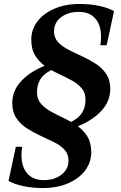

<svg xmlns="http://www.w3.org/2000/svg" viewBox="-20 -735 610 970"><path d="M262 -63 263 -96Q327 -105 369.5 -138Q412 -171 412 -232Q412 -267 392 -290Q372 -313 341 -329.5Q310 -346 275 -362.5Q240 -379 209 -400.5Q178 -422 158 -454Q138 -486 138 -534Q138 -585 168 -625.5Q198 -666 253.5 -690.5Q309 -715 384 -715Q436 -715 482 -705Q528 -695 556 -679L519 -507Q503 -505 487 -507Q499 -587 469.5 -631Q440 -675 378 -675Q324 -675 288.5 -648Q253 -621 253 -576Q253 -544 273.5 -522Q294 -500 326.5 -483.5Q359 -467 395 -450.5Q431 -434 463.5 -413Q496 -392 516.5 -361.5Q537 -331 537 -286Q537 -230 501.5 -186Q466 -142 404.5 -111Q343 -80 262 -63ZM317 -437 316 -404Q252 -395 209.5 -362.5Q167 -330 167 -268Q167 -234 187 -211Q207 -188 238 -171Q269 -154 304 -137.5Q339 -121 370 -99.5Q401 -78 421 -46Q441 -14 441 34Q441 84 411 125Q381 166 325.5 190.5Q270 215 195 215Q143 215 97 205Q51 195 23 179L60 7Q76 5 92 7Q80 86 109.5 130.5Q139 175 201 175Q255 175 290.5 147.5Q326 120 326 76Q326 43 305.5 21Q285 -1 252.5 -17Q220 -33 184 -49.5Q148 -66 115.5 -87Q83 -108 62.5 -138.5Q42 -169 42 -214Q42 -270 77.5 -314Q113 -358 175 -389Q237 -420 317 -437Z"/></svg>

Font: Poltawski Nowy SemiBold
Style: Italic
Weight: 600
Italic angle: -12°
Version: Version 1.001;gftools[0.9.25]